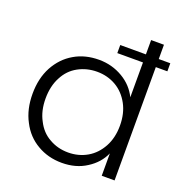

<svg xmlns="http://www.w3.org/2000/svg" viewBox="-133 -858 938 984"><g transform="rotate(20 335.5 -366.0)"><path d="M658 -662C658 -662 595 -662 595 -662C595 -662 595 -740 595 -740C595 -740 525 -740 525 -740C525 -740 525 -662 525 -662C525 -662 385 -662 385 -662C385 -662 385 -618 385 -618C385 -618 525 -618 525 -618C525 -618 525 -428 525 -428C525 -428 525 -428 525 -428C507 -465 479 -496 440 -519C401 -542 358 -554 310 -554C310 -554 310 -554 310 -554C260 -554 215 -543 176 -520C136 -497 105 -464 82 -422C59 -379 48 -330 48 -274C48 -274 48 -274 48 -274C48 -218 59 -169 82 -126C104 -83 135 -50 175 -27C214 -4 259 8 309 8C309 8 309 8 309 8C360 8 405 -4 443 -29C481 -53 508 -84 525 -122C525 -122 525 0 525 0C525 0 595 0 595 0C595 0 595 -618 595 -618C595 -618 658 -618 658 -618C658 -618 658 -662 658 -662ZM322 -53C322 -53 322 -53 322 -53C283 -53 249 -62 218 -80C187 -97 163 -123 146 -157C128 -190 119 -229 119 -274C119 -274 119 -274 119 -274C119 -319 128 -359 146 -392C163 -425 187 -450 218 -467C249 -484 283 -493 322 -493C322 -493 322 -493 322 -493C359 -493 394 -484 425 -466C456 -448 480 -422 498 -389C516 -356 525 -317 525 -273C525 -273 525 -273 525 -273C525 -229 516 -190 498 -157C480 -124 456 -98 425 -80C394 -62 359 -53 322 -53Z"/></g></svg>

Font: wox.body
Style: Regular
Weight: 500
Designer: Ninad Kale (Devanagari), Jonny Pinhorn (Latin)
Foundry: Indian Type Foundry
Version: ""